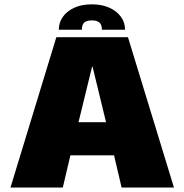

<svg xmlns="http://www.w3.org/2000/svg" viewBox="-20 -842 826 862"><path d="M27 0H262L296 -144.5H492L526 0H761L554.5 -675H233ZM332.5 -293.5 393.5 -543H395.5L456 -293.5ZM392.5 -822.5Q346.5 -822.5 313.2 -807.2Q280 -792 262 -766.2Q244 -740.5 244 -708.5H347.5Q347.5 -723 352 -732.2Q356.5 -741.5 366.5 -746Q376.5 -750.5 392.5 -750.5Q407.5 -750.5 417.5 -746.2Q427.5 -742 432.5 -732.8Q437.5 -723.5 437.5 -708.5H541.5Q541.5 -740.5 523.2 -766.2Q505 -792 471.5 -807.2Q438 -822.5 392.5 -822.5Z"/></svg>

Font: Anybody UltraCondensed Thin Black
Style: Regular
Weight: 900
Version: Version 1.111